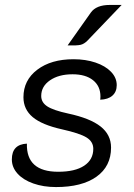

<svg xmlns="http://www.w3.org/2000/svg" viewBox="-20 -749 541 778"><path d="M28 -103Q28 -164 89 -167Q86 -53 216 -53Q284 -53 321 -77.5Q358 -102 358 -146Q358 -175 330.5 -192Q303 -209 231 -225Q150 -243 112.5 -274.5Q75 -306 75 -355Q75 -424 131 -466.5Q187 -509 278 -509Q327 -509 367 -495.5Q407 -482 430 -458Q453 -434 453 -404Q453 -377 435.5 -361.5Q418 -346 386 -345Q387 -350 387 -358Q387 -400 357 -424Q327 -448 274 -448Q218 -448 182.5 -423.5Q147 -399 147 -360Q147 -334 171.5 -318Q196 -302 256 -289Q345 -270 387.5 -236.5Q430 -203 430 -151Q430 -75 371 -33Q312 9 207 9Q156 9 115 -5.5Q74 -20 51 -45.5Q28 -71 28 -103ZM348 -698Q370 -729 425 -729H473L334 -584Q321 -571 307 -567.5Q293 -564 254 -565Z"/></svg>

Font: K2D Light
Style: Italic
Weight: 300
Italic angle: -10°
Designer: Katatrad Aksorn Co.,Ltd.
Foundry: Cadson Demak Co.,Ltd.
Version: Version 1.000; ttfautohint (v1.6)